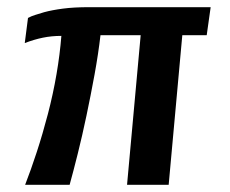

<svg xmlns="http://www.w3.org/2000/svg" viewBox="-20 -515 640 535"><path d="M50 0Q66 -41 82.5 -91.5Q99 -142 113.5 -197.5Q128 -253 137.5 -308.5Q147 -364 151 -415Q124 -415 99.5 -410Q75 -405 49 -395L58 -465Q67 -470 78.5 -473.5Q90 -477 103 -481Q125 -487 155.5 -491Q186 -495 228 -495H567L556 -417H488L450 0H334L372 -417H260Q254 -365 243.5 -307.5Q233 -250 221 -193Q209 -136 196.5 -86Q184 -36 174 0Z"/></svg>

Font: Alumni Sans
Style: Bold Italic
Weight: 700
Italic angle: -8°
Designer: Robert E. Leuschke
Foundry: Robert E. Leuschke
Version: Version 1.016